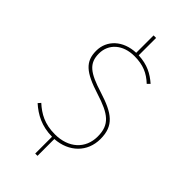

<svg xmlns="http://www.w3.org/2000/svg" viewBox="-311 -953 1187 1187"><g transform="rotate(45 282.5 -359.0)"><path d="M490 -191C490 -307 428 -352 288 -396C156 -437 109 -472 109 -558C109 -642 175 -702 276 -702C352 -702 402 -680 451 -634L468 -651C420 -693 370 -720 291 -724V-876H269V-724C158 -720 85 -650 85 -558C85 -464 135 -421 280 -375C413 -333 467 -294 467 -190C467 -82 388 -12 270 -12C180 -12 124 -44 73 -90L58 -73C112 -25 176 10 268 11V158H288V11C408 3 490 -77 490 -191Z"/></g></svg>

Font: Glow Sans SC Normal Thin
Style: Regular
Weight: 100
Designer: Ryoko NISHIZUKA (kana, bopomofo & ideographs); Paul D. Hunt (Latin, Greek & Cyrillic); Sandoll Communications, Soo-young
Version: Version 0.93